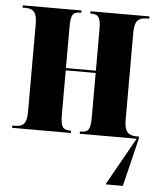

<svg xmlns="http://www.w3.org/2000/svg" viewBox="-53 -582 686 837"><g transform="rotate(5 290.0 -163.0)"><path d="M13 0H270V-10H266C235 -10 224 -21 224 -76V-270H355V-76C355 -22 345 -10 313 -10H309V0H558L440 210H516L567 0V-10H558C522 -10 503 -25 503 -76V-460C503 -514 522 -526 558 -526H567V-536H309V-526H313C345 -526 355 -514 355 -461V-280H224V-460C224 -514 233 -526 265 -526H270V-536H13V-526H23C58 -526 76 -514 76 -461V-76C76 -21 59 -10 23 -10H13Z"/></g></svg>

Font: Noto Serif Display ExtraCondensed ExtraBold
Style: Regular
Weight: 800
Width: 2
Designer: Monotype Design Team
Foundry: Monotype Imaging Inc.
Version: Version 2.009